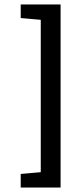

<svg xmlns="http://www.w3.org/2000/svg" viewBox="-20 -715 365 862"><path d="M73 127V66L163 58V-626L73 -634V-695H252V127Z"/></svg>

Font: Martel Sans
Style: Regular
Weight: 400
Designer: Dan Reynolds and Mathieu Réguer
Foundry: Dan Reynolds and Mathieu Réguer
Version: Version 1.001;PS 001.001;hotconv 1.0.70;makeotf.lib2.5.58329